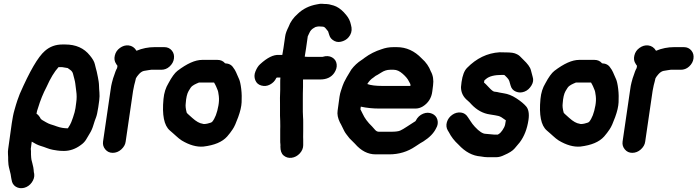

<svg xmlns="http://www.w3.org/2000/svg" viewBox="-20 -776 3669 1010"><path d="M336 -418C338 -417 343 -413 350 -408C357 -403 362 -396 364 -388C366 -380 368 -371 371 -361C374 -351 375 -343 376 -337C377 -331 378 -317 381 -297C384 -277 384 -257 381 -237L377 -207C375 -194 371 -178 364 -158C357 -138 352 -125 348 -119C344 -113 341 -107 337 -101C318 -101 298 -104 279 -111L265 -116C260 -118 253 -120 246 -122C239 -124 231 -128 222 -133C213 -138 207 -142 203 -144L195 -150C188 -164 180 -173 172 -178C173 -187 176 -197 180 -208C192 -248 207 -285 225 -319C245 -364 266 -399 288 -423H306ZM405 -13C418 -22 427 -32 433 -42C439 -52 445 -63 452 -74C459 -85 466 -100 471 -117C476 -134 481 -148 485 -158C489 -168 493 -186 497 -212L502 -248C504 -263 504 -277 503 -290C502 -303 501 -313 501 -322C501 -331 500 -339 499 -347C498 -355 496 -363 495 -370C494 -377 492 -387 489 -399C486 -411 482 -424 479 -438C476 -452 467 -467 453 -484C422 -523 379 -542 323 -542H308C273 -542 242 -531 216 -508C180 -477 136 -401 84 -282C77 -265 67 -237 56 -197C50 -177 46 -154 42 -128L23 8C22 17 21 26 22 35C23 44 23 56 23 69C23 82 25 98 30 116C35 134 38 149 39 160L41 170C43 185 50 198 63 206C76 214 91 216 107 212C123 208 137 198 147 184C157 170 162 155 160 139L158 129C157 111 154 96 150 82C146 68 144 59 144 53C144 47 143 41 143 36V19C143 13 142 9 142 7L147 -31C163 -21 179 -13 192 -9C205 -5 217 -1 227 3C237 7 248 10 258 12C268 14 276 15 283 16C290 17 301 18 316 18C347 18 377 8 405 -13Z M596 -418C589 -406 585 -393 581 -381L575 -364C573 -358 572 -351 569 -342C566 -333 564 -318 561 -298L522 -31C520 -15 524 -2 534 10C544 22 557 28 573 28C589 28 605 22 618 10C631 -2 639 -15 641 -31L680 -298C682 -310 684 -320 686 -328C688 -336 690 -342 691 -347L695 -364C696 -365 697 -367 698 -369C699 -371 703 -377 711 -386C719 -395 728 -401 737 -403C746 -405 754 -406 761 -407C768 -408 772 -409 775 -409H828C844 -409 859 -414 872 -426C885 -438 893 -452 895 -468C897 -484 894 -498 884 -510C874 -522 861 -528 845 -528H792C761 -528 729 -522 698 -509C688 -526 674 -535 657 -537C640 -539 625 -534 611 -524C597 -514 588 -501 584 -484C580 -467 582 -453 591 -440L596 -432C597 -432 597 -432 597 -431L598 -430Z M1106 -342C1111 -333 1115 -326 1117 -321C1119 -316 1121 -310 1124 -304C1127 -298 1129 -288 1131 -271C1133 -254 1132 -238 1129 -221C1122 -181 1111 -153 1096 -135C1093 -132 1085 -129 1072 -126C1059 -123 1050 -123 1046 -125C1030 -127 1012 -137 991 -156L971 -174C965 -179 962 -183 962 -184C957 -203 955 -219 957 -232C959 -262 964 -283 972 -297C980 -311 986 -320 992 -324C998 -328 1005 -333 1013 -336L1027 -342ZM1164 -443C1154 -455 1141 -461 1124 -461H1044C1006 -461 963 -441 913 -403C899 -392 883 -370 866 -338C852 -315 843 -288 840 -255C832 -171 843 -116 873 -90C886 -78 898 -69 907 -60C916 -51 926 -44 936 -37C976 -13 1014 -2 1050 -5C1108 -12 1149 -29 1175 -58C1186 -70 1195 -83 1204 -96C1213 -109 1222 -130 1233 -160C1244 -190 1250 -216 1251 -238C1252 -260 1252 -283 1249 -308C1246 -333 1242 -350 1238 -359C1234 -368 1230 -376 1227 -384C1224 -392 1220 -400 1215 -409L1208 -419C1199 -434 1185 -442 1164 -443Z M1590 -522 1599 -585C1602 -592 1605 -598 1607 -602C1612 -614 1620 -623 1631 -629C1635 -631 1638 -633 1640 -634C1648 -636 1654 -637 1658 -637C1662 -637 1667 -636 1675 -636C1683 -636 1688 -633 1693 -627C1698 -621 1702 -616 1706 -611C1707 -609 1709 -602 1712 -592C1716 -577 1726 -567 1740 -560C1754 -553 1769 -554 1785 -560C1801 -566 1813 -576 1822 -592C1831 -608 1832 -626 1826 -646C1822 -666 1813 -683 1802 -696L1789 -711C1772 -729 1754 -741 1735 -747C1716 -753 1703 -755 1696 -755C1689 -755 1683 -755 1676 -756C1669 -757 1660 -756 1647 -753C1607 -746 1573 -729 1547 -704C1523 -683 1507 -660 1498 -635C1489 -617 1482 -600 1480 -584L1471 -522L1465 -487H1447C1419 -489 1386 -473 1348 -438C1339 -430 1331 -418 1324 -401C1317 -384 1317 -369 1323 -354C1329 -339 1340 -330 1355 -326C1370 -322 1385 -323 1400 -331C1415 -339 1426 -350 1433 -365L1436 -368H1455C1454 -359 1454 -351 1454 -342V-304C1453 -272 1452 -246 1453 -228V-167L1454 -140C1455 -118 1454 -102 1454 -93V-70V-54V-37C1454 -30 1454 -24 1455 -18C1456 -12 1455 -8 1455 -5C1455 16 1460 32 1472 42C1484 52 1498 56 1514 54C1530 52 1545 44 1557 31C1569 18 1575 3 1575 -12V-41C1575 -45 1574 -60 1575 -87V-106V-132C1575 -142 1575 -152 1574 -162L1573 -188V-216V-256C1573 -273 1573 -294 1574 -319V-357L1575 -358H1665C1697 -358 1722 -369 1738 -392C1748 -407 1753 -422 1751 -438C1749 -454 1741 -466 1727 -474C1713 -482 1696 -483 1677 -477H1598C1593 -477 1588 -477 1583 -478Z M1912 -334C1922 -350 1933 -361 1943 -367C1947 -370 1951 -373 1956 -377C1960 -379 1970 -384 1985 -394C2000 -404 2016 -409 2032 -409H2051C2067 -409 2082 -402 2098 -388C2114 -374 2125 -361 2131 -348C2133 -344 2135 -340 2137 -337C2139 -334 2140 -330 2139 -326V-324H1991C1958 -324 1931 -327 1912 -334ZM1974 -205H2166C2180 -205 2192 -209 2204 -216C2233 -234 2250 -261 2254 -295L2258 -326C2262 -355 2258 -380 2246 -401C2237 -425 2222 -448 2198 -469C2161 -508 2117 -528 2068 -528H2049C2026 -528 2006 -524 1987 -517C1955 -507 1925 -492 1898 -472C1893 -468 1888 -464 1883 -461C1861 -447 1843 -430 1828 -410C1824 -404 1816 -391 1804 -370C1792 -349 1785 -334 1782 -324C1779 -314 1776 -305 1773 -297C1770 -289 1768 -279 1766 -267L1756 -194C1753 -175 1757 -155 1768 -132C1771 -127 1776 -118 1782 -105C1788 -92 1794 -80 1801 -71C1808 -62 1814 -55 1818 -49L1847 -20C1879 17 1915 36 1956 36H2027C2079 36 2124 22 2164 -5C2186 -20 2201 -29 2207 -32C2240 -53 2262 -76 2274 -101C2283 -116 2285 -131 2281 -146C2277 -161 2267 -172 2253 -178C2239 -184 2223 -185 2206 -178C2189 -171 2176 -159 2167 -141C2167 -139 2163 -137 2155 -132C2147 -127 2136 -120 2121 -110C2106 -100 2094 -93 2085 -89C2076 -85 2060 -83 2038 -83H1973C1966 -83 1959 -86 1953 -93C1947 -100 1942 -106 1937 -111C1914 -133 1898 -155 1888 -177C1884 -186 1880 -194 1876 -201L1878 -215C1910 -208 1943 -205 1974 -205Z M2535 -72C2520 -72 2501 -84 2478 -109C2468 -120 2462 -128 2457 -136L2441 -160C2433 -173 2421 -182 2405 -184C2389 -186 2373 -182 2359 -172C2345 -162 2336 -150 2331 -134C2326 -118 2328 -102 2336 -89L2341 -81C2353 -57 2370 -35 2392 -15C2427 23 2466 44 2509 47L2529 50C2537 51 2548 51 2562 51H2590C2604 51 2618 47 2632 40C2658 29 2677 17 2687 5C2697 -7 2707 -18 2714 -27C2738 -59 2753 -98 2760 -145C2765 -178 2760 -202 2748 -216C2736 -230 2719 -244 2696 -259C2673 -274 2651 -282 2631 -285C2611 -288 2599 -291 2595 -292C2591 -293 2586 -293 2580 -294C2574 -295 2565 -302 2552 -316C2539 -330 2531 -338 2526 -342L2528 -353L2536 -360C2553 -375 2581 -382 2622 -382C2628 -382 2633 -382 2635 -380L2647 -368C2653 -362 2657 -356 2659 -350L2666 -326C2670 -311 2679 -300 2694 -294C2709 -288 2723 -288 2739 -294C2755 -300 2767 -312 2776 -327C2785 -342 2787 -357 2782 -372L2773 -406C2769 -423 2755 -441 2733 -462L2715 -480C2708 -487 2698 -492 2686 -496C2674 -500 2648 -501 2608 -501C2543 -497 2486 -469 2437 -419C2422 -404 2413 -379 2408 -345L2405 -318C2405 -289 2417 -265 2441 -246C2449 -239 2455 -233 2459 -228C2488 -197 2521 -179 2557 -174C2578 -171 2593 -168 2602 -166C2611 -164 2624 -156 2641 -143C2640 -137 2639 -129 2637 -120C2635 -111 2630 -101 2623 -91C2616 -81 2611 -76 2608 -74L2599 -68H2579Z M3089 -342C3094 -333 3098 -326 3100 -321C3102 -316 3104 -310 3107 -304C3110 -298 3112 -288 3114 -271C3116 -254 3115 -238 3112 -221C3105 -181 3094 -153 3079 -135C3076 -132 3068 -129 3055 -126C3042 -123 3033 -123 3029 -125C3013 -127 2995 -137 2974 -156L2954 -174C2948 -179 2945 -183 2945 -184C2940 -203 2938 -219 2940 -232C2942 -262 2947 -283 2955 -297C2963 -311 2969 -320 2975 -324C2981 -328 2988 -333 2996 -336L3010 -342ZM3147 -443C3137 -455 3124 -461 3107 -461H3027C2989 -461 2946 -441 2896 -403C2882 -392 2866 -370 2849 -338C2835 -315 2826 -288 2823 -255C2815 -171 2826 -116 2856 -90C2869 -78 2881 -69 2890 -60C2899 -51 2909 -44 2919 -37C2959 -13 2997 -2 3033 -5C3091 -12 3132 -29 3158 -58C3169 -70 3178 -83 3187 -96C3196 -109 3205 -130 3216 -160C3227 -190 3233 -216 3234 -238C3235 -260 3235 -283 3232 -308C3229 -333 3225 -350 3221 -359C3217 -368 3213 -376 3210 -384C3207 -392 3203 -400 3198 -409L3191 -419C3182 -434 3168 -442 3147 -443Z M3329 -418C3322 -406 3318 -393 3314 -381L3308 -364C3306 -358 3305 -351 3302 -342C3299 -333 3297 -318 3294 -298L3255 -31C3253 -15 3257 -2 3267 10C3277 22 3290 28 3306 28C3322 28 3338 22 3351 10C3364 -2 3372 -15 3374 -31L3413 -298C3415 -310 3417 -320 3419 -328C3421 -336 3423 -342 3424 -347L3428 -364C3429 -365 3430 -367 3431 -369C3432 -371 3436 -377 3444 -386C3452 -395 3461 -401 3470 -403C3479 -405 3487 -406 3494 -407C3501 -408 3505 -409 3508 -409H3561C3577 -409 3592 -414 3605 -426C3618 -438 3626 -452 3628 -468C3630 -484 3627 -498 3617 -510C3607 -522 3594 -528 3578 -528H3525C3494 -528 3462 -522 3431 -509C3421 -526 3407 -535 3390 -537C3373 -539 3358 -534 3344 -524C3330 -514 3321 -501 3317 -484C3313 -467 3315 -453 3324 -440L3329 -432C3330 -432 3330 -432 3330 -431L3331 -430Z"/></svg>

Font: AppleStorm
Style: XbdIta
Weight: 800
Foundry: Cannot Into Space Fonts
Version: Version 1.01